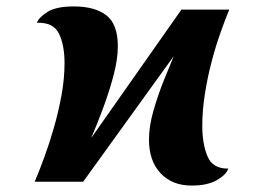

<svg xmlns="http://www.w3.org/2000/svg" viewBox="-20 -566 863 598"><path d="M577 12Q516 12 480 -26.5Q444 -65 444 -131Q444 -173 458 -221.5Q472 -270 490 -315Q508 -360 521 -391L239 0H88Q101 -30 117 -73.5Q133 -117 147.5 -167Q162 -217 171.5 -269Q181 -321 181 -369Q181 -426 163.5 -461.5Q146 -497 95 -495Q101 -512 128 -529Q155 -546 210 -546Q275 -546 311 -518.5Q347 -491 347 -422Q347 -382 334 -332.5Q321 -283 302 -231.5Q283 -180 264 -136L545 -536H694Q682 -507 667 -465Q652 -423 639 -373.5Q626 -324 618 -272.5Q610 -221 610 -175Q610 -117 626.5 -78.5Q643 -40 691 -41Q685 -22 655.5 -5Q626 12 577 12Z"/></svg>

Font: Noto Serif SemiCondensed ExtraBold
Style: Italic
Weight: 800
Width: 4
Italic angle: -12°
Designer: Monotype Design Team
Foundry: Monotype Imaging Inc.
Version: Version 2.014; ttfautohint (v1.8.4.7-5d5b)